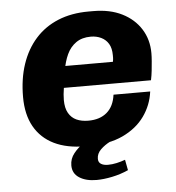

<svg xmlns="http://www.w3.org/2000/svg" viewBox="-50 -568 699 761"><g transform="rotate(-5 300.0 -187.0)"><path d="M272 10Q198 10 147 -15Q96 -40 69 -88Q42 -136 42 -206Q42 -278 61.5 -336Q81 -394 118 -435.5Q155 -477 208.5 -499Q262 -521 330 -521H349Q415 -521 463 -497Q511 -473 537.5 -431Q564 -389 564 -335Q564 -321 562.5 -303Q561 -285 559 -266Q557 -247 553 -228H138L215 -278Q211 -257 206.5 -229Q202 -201 202 -180Q202 -148 213.5 -128Q225 -108 245 -99Q265 -90 292 -90Q338 -90 366 -114Q394 -138 400 -184H546Q539 -130 507.5 -86Q476 -42 420.5 -16Q365 10 284 10ZM216 -295 150 -314H409Q411 -324 411 -329.5Q411 -335 411 -340Q411 -368 400.5 -385.5Q390 -403 371.5 -412Q353 -421 330 -421Q295 -421 271.5 -404.5Q248 -388 235 -360Q222 -332 216 -295ZM304 147Q262 147 235.5 130Q209 113 209 81Q209 54 226 33Q243 12 262 0H371Q349 11 332.5 27Q316 43 316 64Q316 78 326.5 84.5Q337 91 354 91Q371 91 389 87Q407 83 423 77L431 119Q400 133 366 140Q332 147 304 147Z"/></g></svg>

Font: Chivo Mono
Style: Bold Italic
Weight: 700
Italic angle: -8.05°
Monospace: yes
Version: Version 1.008